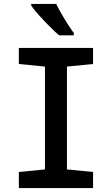

<svg xmlns="http://www.w3.org/2000/svg" viewBox="-20 -958 570 978"><path d="M76 0V-82L209 -95V-619L76 -632V-714H454V-632L321 -619V-95L454 -82V0ZM281 -778Q261 -795 233 -823Q205 -851 179 -880Q153 -909 139 -929V-938H266Q277 -916 293 -888Q309 -860 326 -833.5Q343 -807 356 -790V-778Z"/></svg>

Font: Noto Sans Mono Condensed SemiBold
Style: Regular
Weight: 600
Width: 3
Designer: Monotype Design Team
Foundry: Monotype Imaging Inc.
Version: Version 2.014